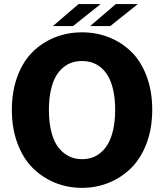

<svg xmlns="http://www.w3.org/2000/svg" viewBox="-20 -908 804 941"><path d="M239.3 -780.3 365.2 -888.2H473.6L337.9 -780.3ZM421.9 -780.3 547.9 -888.2H655.8L520.5 -780.3ZM381.8 12.7Q311 12.7 249 -12.7Q187 -38.1 139.9 -85.2Q92.8 -132.3 65.4 -205.8Q38.1 -279.3 38.1 -369.6Q38.1 -460 65.2 -533.2Q92.3 -606.4 139.4 -653.1Q186.5 -699.7 248.5 -724.6Q310.5 -749.5 381.8 -749.5Q453.1 -749.5 515.4 -724.6Q577.6 -699.7 624.8 -653.1Q671.9 -606.4 699 -533.4Q726.1 -460.4 726.1 -369.6Q726.1 -279.3 698.5 -205.8Q670.9 -132.3 623.5 -85.2Q576.2 -38.1 514.2 -12.7Q452.1 12.7 381.8 12.7ZM381.8 -127.9Q407.7 -127.9 430.9 -135.5Q454.1 -143.1 475.1 -161.1Q496.1 -179.2 511.2 -206.5Q526.4 -233.9 535.4 -275.6Q544.4 -317.4 544.4 -369.6Q544.4 -422.4 535.4 -463.9Q526.4 -505.4 511.2 -532.2Q496.1 -559.1 474.9 -576.7Q453.6 -594.2 430.7 -601.6Q407.7 -608.9 381.8 -608.9Q356 -608.9 333 -601.6Q310.1 -594.2 289.1 -576.7Q268.1 -559.1 252.9 -532.2Q237.8 -505.4 228.8 -463.9Q219.7 -422.4 219.7 -369.6Q219.7 -304.2 233.2 -255.9Q246.6 -207.5 270 -180.4Q293.5 -153.3 321.3 -140.6Q349.1 -127.9 381.8 -127.9Z"/></svg>

Font: Epilogue ExtraBold
Style: Regular
Weight: 800
Designer: Tyler Finck
Foundry: Etcetera Type Co
Version: Version 2.112